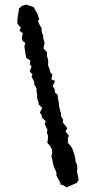

<svg xmlns="http://www.w3.org/2000/svg" viewBox="-20 -713 405 827"><path d="M310 75 267 94 251 84 241 82 239 73 223 43V29L216 14L210 -1L207 -16L205 -28L201 -39L205 -53L204 -69L196 -84L184 -98L186 -113L187 -128L182 -141L184 -155L173 -177L177 -191L159 -208L161 -213L152 -229L162 -248L147 -263L145 -275L140 -289V-305L137 -323L138 -331L128 -349L127 -361L116 -383L120 -392L108 -405L116 -427L108 -436L111 -452L93 -464L90 -480L88 -493L85 -513L89 -528L78 -536L74 -550L78 -570L64 -581L70 -594L55 -611V-631L60 -662L62 -676L75 -688L93 -693L118 -685L125 -682L141 -654L149 -630L143 -623L152 -603L159 -593L160 -575L166 -558V-549L172 -529L171 -521L167 -505L183 -487L182 -472L185 -464L188 -447L187 -431L193 -417L197 -401L206 -391L201 -372L217 -364L207 -342L215 -329L217 -314L228 -305L230 -287L234 -268V-258L238 -240L243 -225V-211L252 -198L251 -185L264 -169L270 -160L262 -147L277 -129L272 -117L273 -97L285 -84L293 -69L295 -62L301 -45L304 -32L306 -15L312 -4L313 12L312 27L319 63Z"/></svg>

Font: Winky Rough Light
Style: Regular
Weight: 300
Designer: Simon Atzbach
Foundry: typofactur
Version: Version 1.206; ttfautohint (v1.8.4.7-5d5b)